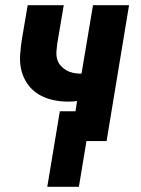

<svg xmlns="http://www.w3.org/2000/svg" viewBox="-20 -540 540 735"><path d="M161 175 209 -114H269L275 -153Q266 -152 257 -151.5Q248 -151 239 -151Q209 -151 179.5 -158Q150 -165 126 -180Q102 -195 85.5 -218.5Q69 -242 62 -270Q55 -298 57 -329Q59 -360 64 -391L86 -520H224L199 -372Q197 -357 196 -342Q195 -327 199 -313Q203 -299 212.5 -288.5Q222 -278 234 -271Q246 -264 260.5 -261Q275 -258 290 -258Q291 -258 291.5 -258Q292 -258 292 -258L336 -520H474L388 0H311L282 175Z"/></svg>

Font: Iosevka SS04 Heavy
Style: Italic
Weight: 900
Italic angle: -9°
Monospace: yes
Designer: Belleve Invis
Foundry: Belleve Invis
Version: Version 19.0.0; ttfautohint (v1.8.4)